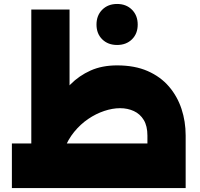

<svg xmlns="http://www.w3.org/2000/svg" viewBox="-20 -949 1007 969"><path d="M724 0V-265Q724 -313 705.5 -343.5Q687 -374 655.5 -388.5Q624 -403 586 -403Q548 -403 506 -389Q464 -375 425 -348.5Q386 -322 354.5 -283.5Q323 -245 304.5 -196Q286 -147 286 -89H180Q180 -136 188 -192.5Q196 -249 214 -308.5Q232 -368 262 -423.5Q292 -479 335.5 -523Q379 -567 437 -593Q495 -619 571 -619Q660 -619 725 -590.5Q790 -562 832.5 -512.5Q875 -463 896 -399.5Q917 -336 917 -265V0ZM40 0V-225H917V0ZM138 -141V-901H331V-275ZM571 -722Q525 -722 496 -750.5Q467 -779 467 -825Q467 -871 496 -900Q525 -929 571 -929Q617 -929 646 -900Q675 -871 675 -825Q675 -779 646 -750.5Q617 -722 571 -722Z"/></svg>

Font: Alexandria Black
Style: Regular
Weight: 900
Designer: Mohamed Gaber
Foundry: Kief Type Foundry
Version: Version 5.100